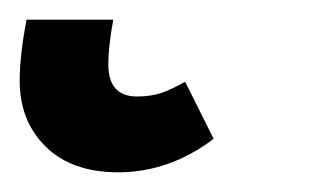

<svg xmlns="http://www.w3.org/2000/svg" viewBox="-39 21 327 195"><path d="M-19 103Q-19 77 -12 41H76Q71 69 71 86Q71 119 100 119Q114 119 124.5 115.5Q135 112 149 104L178 162Q133 196 81 196Q34 196 7.5 170Q-19 144 -19 103Z"/></svg>

Font: Fira Sans Condensed Medium
Style: Italic
Weight: 500
Width: 3
Italic angle: -8°
Designer: bBox Type GmbH & Carrois Corporate GbR & Edenspiekermann AG
Foundry: bBox Type GmbH & Carrois Corporate GbR & Edenspiekermann AG
Version: Version 4.301